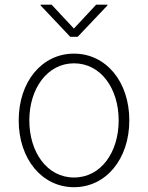

<svg xmlns="http://www.w3.org/2000/svg" viewBox="-20 -780 626 812"><path d="M293 11.7C428.2 11.7 526.9 -107.4 526.9 -271C526.9 -434.6 428.2 -553.2 293 -553.2C157.7 -553.2 59.1 -435.1 59.1 -271C59.1 -107.4 157.7 11.7 293 11.7ZM293 -29.3C179.2 -29.3 104 -136.2 104 -271C104 -405.3 180.2 -512.2 293 -512.2C406.7 -512.2 481.9 -405.3 481.9 -271C481.9 -136.2 407.2 -29.3 293 -29.3ZM198.2 -760.3H151.9V-756.8L276.9 -624.5H308.6L434.1 -756.8V-760.3H386.7L292.5 -659.2Z"/></svg>

Font: Raveo ExtraLight
Style: Regular
Weight: 200
Designer: Jakub Foglar, Rasmus Andersson (Inter)
Foundry: Jakubfoglar.com
Version: Version 1.100;Glyphs 3.2.3 (3260)